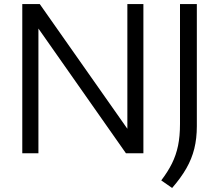

<svg xmlns="http://www.w3.org/2000/svg" viewBox="-20 -760 1087 952"><path d="M90.5 0V-740H177L611.5 -121.5V-740H691V0H604.5L170.5 -618.5V0ZM833.5 172 779.5 134.5Q812 92 832.5 50.8Q853 9.5 862.8 -37.5Q872.5 -84.5 872.5 -145V-740H956V-134.5Q956 -74 943.5 -23.2Q931 27.5 904 74.8Q877 122 833.5 172Z"/></svg>

Font: Encode Sans SmExp
Style: Regular
Weight: 400
Width: 6
Designer: Multiple Designers
Foundry: Impallari Type
Version: Version 3.002; ttfautohint (v1.8.3) -l 8 -r 50 -G 200 -x 14 